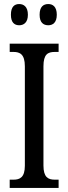

<svg xmlns="http://www.w3.org/2000/svg" viewBox="-20 -930 337 950"><path d="M219 -805C241 -805 261 -818 261 -857C261 -897 241 -910 219 -910C195 -910 176 -897 176 -857C176 -818 195 -805 219 -805ZM75 -805C97 -805 118 -818 118 -857C118 -897 97 -910 75 -910C52 -910 34 -897 34 -857C34 -818 52 -805 75 -805ZM28 0H270V-41H251C218 -41 195 -53 195 -111V-602C195 -662 217 -673 251 -673H270V-714H28V-673H47C78 -673 103 -662 103 -602V-110C103 -52 78 -41 47 -41H28Z"/></svg>

Font: Noto Serif Myanmar ExtCond
Style: Regular
Weight: 400
Width: 2
Designer: Ben Mitchell and the Monotype Design Team
Foundry: Monotype Imaging Inc.
Version: Version 2.106